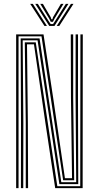

<svg xmlns="http://www.w3.org/2000/svg" viewBox="-20 -979 515 999"><path d="M64 0V-800H206.5L256.5 -471L317.8 -51.8H354.8L349.2 -473.2L348.2 -800H360.8V-473.2L366 -41.2H308.5L196 -789.8H76.5V0ZM88.8 0 89.2 -341.2 87.5 -779.2H185.8L299 -31H376.5L373.2 -473.2L373.5 -800H386L385.8 -473.2L387.2 -20.8H289L175.5 -769H98L101.5 -341.2L101 0ZM114 0V-341.2L109 -758.8H166L278.2 -10.2H397.5L398.5 -800H410.8L410 0H267.2L215.5 -344.5L156.8 -748.2H120.5L125 -341.2L126.2 0ZM137.2 -958.8H150.8L224.2 -844.2H211.2ZM163.5 -958.8H177L230.2 -873.8L243.5 -853.8H256.2L269.2 -873.8L322.5 -958.8H336L263.5 -844.2H236.2ZM189.5 -958.8H203.2L244 -889.2L247.2 -878.8H252.8L255.8 -889.2L296.8 -958.8H310.2L264 -882.5L255.5 -865.5H244.2L235.8 -882.5ZM349 -958.8H362.2L288.5 -844.2H275.2Z"/></svg>

Font: Big Shoulders Inline Text Thin Light
Style: Regular
Weight: 300
Version: Version 2.002